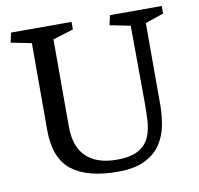

<svg xmlns="http://www.w3.org/2000/svg" viewBox="-79 -783 907 876"><g transform="rotate(-10 374.5 -345.0)"><path d="M213 -636V-232Q213 -138 262 -91.5Q311 -45 402 -45Q470 -45 505.5 -66.5Q541 -88 555 -122.5Q569 -157 571 -197.5Q573 -238 573 -276L571 -636L476 -655L486 -700H726V-665L641 -636V-255Q641 -211 632.5 -164.5Q624 -118 599 -78.5Q574 -39 525.5 -14.5Q477 10 398 10Q257 10 185 -46.5Q113 -103 113 -233V-636L18 -655L28 -700H308V-665Z"/></g></svg>

Font: Brawler
Style: Regular
Weight: 400
Designer: Oleg Frolov, Haley Fiege
Foundry: Oleg Frolov, Haley Fiege
Version: Version 1.101; ttfautohint (v1.8.3)